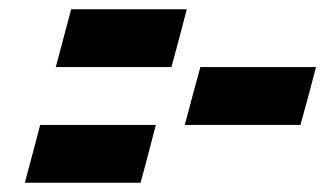

<svg xmlns="http://www.w3.org/2000/svg" viewBox="-20 -520 727 415"><path d="M33.7 -125H283.7Q289.6 -145.5 300.5 -187.3Q311.5 -229 316.9 -250H66.9Q61.5 -229 50.3 -187.3Q39.1 -145.5 33.7 -125ZM379.4 -250H629.4Q635.3 -270.5 646.5 -312.3Q657.7 -354 663.1 -375H413.1Q407.2 -354 396 -312.3Q384.8 -270.5 379.4 -250ZM100.6 -375H350.6Q356.4 -396 367.4 -437.5Q378.4 -479 383.8 -500H133.8Q128.4 -479 117.2 -437.5Q106 -396 100.6 -375Z"/></svg>

Font: Faithful 32x
Style: BoldOblique
Weight: 400
Foundry: Faithful Resource Pack
Version: Version 1.0; January 27, 2023